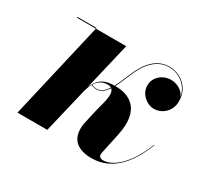

<svg xmlns="http://www.w3.org/2000/svg" viewBox="-106 -619 828 778"><g transform="rotate(30 308.0 -230.0)"><path d="M150.5 -457.5H61.5V-453.5H149.5L44.5 0H184L234.5 -212C238 -224.5 242.5 -237 249 -248C254 -244.5 263 -241.5 274 -241.5C294 -241.5 309.5 -254 324 -275.5C346.5 -256.5 322 -197 312 -149L300 -95.5C298.5 -89.5 298 -79 298 -71.5C298 -17 334 10 396 10C484.5 10 548 -52.5 591 -162.5L589 -163.5C546.5 -54 485.5 -6 441 -6C428.5 -6 421 -12 421 -22.5C421 -24.5 421.5 -29 422 -31L442.5 -127C470 -255 404.5 -291.5 335.5 -291.5H334C344 -310.5 353.5 -333.5 364 -359C390 -424 430.5 -467 485.5 -467C525 -467 575 -441.5 584.5 -385C574.5 -412.5 543.5 -426.5 518 -426.5C479.5 -426.5 445 -398 445 -359.5C445 -318.5 482 -289.5 514.5 -289.5C552 -289.5 588.5 -319.5 588.5 -366.5C588.5 -438 530.5 -469.5 485.5 -469.5C430 -469.5 390 -429.5 361.5 -361C351 -335 341 -311 330.5 -291.5C292 -291 260.5 -283 239 -231.5L291.5 -453.5H149.5ZM304 -281.5C311.5 -281.5 317.5 -280 321.5 -277C308 -256.5 293 -244 274 -244C262 -244 256 -246.5 250.5 -250.5C262 -268 278.5 -281.5 304 -281.5Z"/></g></svg>

Font: Bodoni* 72pt
Style: Bold Italic
Weight: 700
Italic angle: -13°
Version: Version 2.3